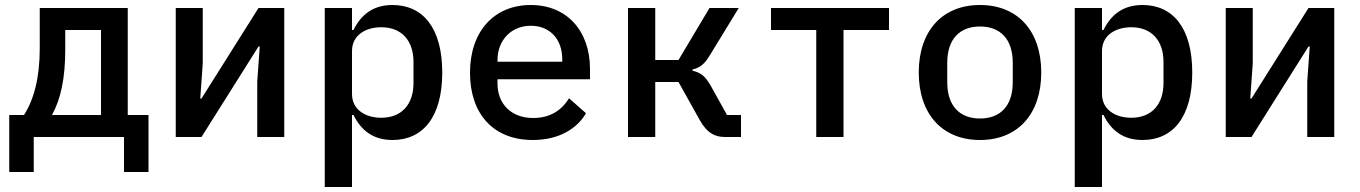

<svg xmlns="http://www.w3.org/2000/svg" viewBox="-20 -548 5440 768"><path d="M17 140H115V0H476V140H574V-88H491V-516H139V-355C139 -235 115 -149 76 -88H17ZM188 -88C223 -152 241 -234 241 -351V-428H384V-88Z M683 0H786L1014 -362H1019L1009 -222V0H1117V-516H1014L786 -154H781L791 -294V-516H683Z M1279 200H1388V-88H1394C1425 -25 1474 12 1550 12C1671 12 1749 -79 1749 -258C1749 -437 1671 -528 1550 -528C1474 -528 1425 -491 1394 -428H1388V-516H1279ZM1505 -77C1442 -77 1388 -109 1388 -172V-344C1388 -407 1442 -439 1505 -439C1588 -439 1634 -384 1634 -300V-216C1634 -132 1588 -77 1505 -77Z M2111 12C2218 12 2289 -35 2324 -95L2256 -155C2227 -107 2180 -76 2113 -76C2024 -76 1970 -133 1970 -214V-231H2340V-272C2340 -424 2248 -528 2103 -528C1956 -528 1860 -422 1860 -257C1860 -93 1953 12 2111 12ZM2103 -445C2179 -445 2229 -392 2229 -311V-301H1970V-308C1970 -388 2026 -445 2103 -445Z M2492 0H2601V-220H2694L2780 -66C2807 -19 2836 0 2880 0H2944V-88H2888L2823 -205C2800 -245 2782 -258 2750 -265V-270C2778 -277 2797 -289 2820 -328L2935 -516H2818L2694 -308H2601V-516H2492Z M3245 0H3354V-428H3536V-516H3064V-428H3245Z M3900 12C4052 12 4145 -93 4145 -258C4145 -423 4052 -528 3900 -528C3748 -528 3655 -423 3655 -258C3655 -93 3748 12 3900 12ZM3900 -74C3820 -74 3769 -123 3769 -219V-297C3769 -393 3820 -442 3900 -442C3980 -442 4031 -393 4031 -297V-219C4031 -123 3980 -74 3900 -74Z M4279 200H4388V-88H4394C4425 -25 4474 12 4550 12C4671 12 4749 -79 4749 -258C4749 -437 4671 -528 4550 -528C4474 -528 4425 -491 4394 -428H4388V-516H4279ZM4505 -77C4442 -77 4388 -109 4388 -172V-344C4388 -407 4442 -439 4505 -439C4588 -439 4634 -384 4634 -300V-216C4634 -132 4588 -77 4505 -77Z M4883 0H4986L5214 -362H5219L5209 -222V0H5317V-516H5214L4986 -154H4981L4991 -294V-516H4883Z"/></svg>

Font: IBM Mono Medium
Style: Regular
Weight: 500
Monospace: yes
Designer: Mike Abbink, Paul van der Laan, Pieter van Rosmalen
Foundry: Bold Monday
Version: Version 2.3